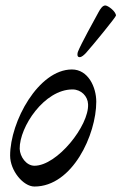

<svg xmlns="http://www.w3.org/2000/svg" viewBox="-20 -668 444 702"><path d="M271 -459C279 -459 287 -467 294 -474C320 -503 404 -606 404 -611C404 -626 375 -648 365 -648C355 -648 347 -636 340 -623C323 -592 276 -507 265 -479C263 -474 260 -459 271 -459ZM106 14C245 14 332 -176 332 -296C332 -350 302 -414 243 -414C121 -414 17 -224 17 -99C17 -44 65 14 106 14ZM106 -62C76 -62 53 -95 52 -124C51 -204 142 -341 245 -341C277 -341 301 -316 302 -287C306 -209 189 -62 106 -62Z"/></svg>

Font: EB Garamond
Style: Italic
Weight: 400
Italic angle: -17.2°
Designer: Georg Duffner and Octavio Pardo
Foundry: Georg Duffner
Version: Version 1.000;PS 001.000;hotconv 1.0.88;makeotf.lib2.5.64775